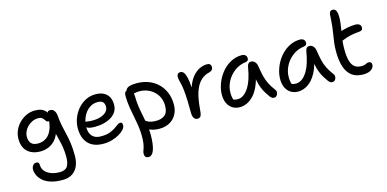

<svg xmlns="http://www.w3.org/2000/svg" viewBox="-85 -1207 3963 1966"><g transform="rotate(-15 1896.0 -223.5)"><path d="M381 260Q307 260 255 243Q203 226 172.5 198Q142 170 128 138.5Q114 107 114 80Q114 54 128 36Q142 18 163 18Q180 18 187 26.5Q194 35 194 51Q194 88 217 116Q240 144 280 159.5Q320 175 373 175Q433 175 455 140.5Q477 106 477 42Q477 -13 470 -58Q463 -103 452.5 -143Q442 -183 433 -222Q424 -261 419 -305L457 -295Q448 -239 428 -198.5Q408 -158 378.5 -132Q349 -106 312.5 -93.5Q276 -81 236 -81Q180 -81 138 -102Q96 -123 73.5 -163Q51 -203 51 -262Q51 -310 70 -353Q89 -396 122.5 -429.5Q156 -463 198 -482Q240 -501 286 -501Q337 -501 366.5 -485.5Q396 -470 409 -446Q422 -422 422 -397Q422 -383 414 -370Q406 -357 395 -357Q381 -357 373.5 -366Q366 -375 358.5 -386.5Q351 -398 338 -407Q325 -416 300 -416Q268 -416 239 -403Q210 -390 187.5 -368Q165 -346 152.5 -318Q140 -290 140 -261Q140 -215 163 -190.5Q186 -166 236 -166Q283 -166 321.5 -191.5Q360 -217 382.5 -273Q405 -329 405 -420Q405 -443 412.5 -453.5Q420 -464 441 -464Q470 -464 484.5 -441Q499 -418 501 -389Q506 -327 516.5 -277.5Q527 -228 538.5 -180.5Q550 -133 557.5 -77.5Q565 -22 565 52Q565 149 517 204.5Q469 260 381 260Z M882 10Q825 10 784.5 -6Q744 -22 717.5 -52Q691 -82 678.5 -122Q666 -162 666 -210Q666 -261 684.5 -312.5Q703 -364 738 -406.5Q773 -449 822 -475Q871 -501 932 -501Q979 -501 1014 -484Q1049 -467 1068.5 -433.5Q1088 -400 1088 -349Q1088 -308 1069 -277Q1050 -246 1016.5 -224.5Q983 -203 938 -191.5Q893 -180 841 -180Q781 -180 757 -196.5Q733 -213 733 -233Q733 -245 739 -250.5Q745 -256 759 -256Q770 -256 786.5 -252.5Q803 -249 834 -249Q884 -249 921.5 -261.5Q959 -274 981 -297Q1003 -320 1003 -350Q1003 -384 986 -401Q969 -418 930 -418Q891 -418 858.5 -400Q826 -382 802.5 -351Q779 -320 766 -280.5Q753 -241 753 -198Q753 -162 765 -133.5Q777 -105 804 -87.5Q831 -70 877 -70Q931 -70 967.5 -83Q1004 -96 1028 -112.5Q1052 -129 1068.5 -141.5Q1085 -154 1099 -154Q1113 -154 1118 -146Q1123 -138 1123 -120Q1123 -100 1103.5 -77.5Q1084 -55 1050 -35Q1016 -15 973 -2.5Q930 10 882 10Z M1474 10Q1425 10 1387 -4Q1349 -18 1326.5 -39.5Q1304 -61 1304 -86Q1304 -98 1310 -107Q1316 -116 1330 -116Q1340 -116 1349 -110Q1358 -104 1371 -96.5Q1384 -89 1405.5 -83Q1427 -77 1464 -77Q1520 -77 1555 -105.5Q1590 -134 1590 -203Q1590 -251 1573 -289.5Q1556 -328 1525.5 -356Q1495 -384 1456 -399Q1417 -414 1372 -414Q1349 -414 1327 -409Q1305 -404 1289 -404Q1277 -404 1267.5 -409.5Q1258 -415 1253 -425Q1248 -435 1248 -445Q1248 -472 1276 -486.5Q1304 -501 1368 -501Q1434 -501 1490.5 -480Q1547 -459 1589.5 -418.5Q1632 -378 1656 -321Q1680 -264 1680 -193Q1680 -147 1665 -109.5Q1650 -72 1622.5 -45Q1595 -18 1557 -4Q1519 10 1474 10ZM1292 261Q1280 261 1270 256.5Q1260 252 1255 242Q1250 232 1250 217Q1250 202 1254.5 189Q1259 176 1265 158Q1271 140 1275.5 112Q1280 84 1280 40Q1280 -33 1266.5 -106Q1253 -179 1239 -254.5Q1225 -330 1224 -406Q1224 -431 1233.5 -443.5Q1243 -456 1261 -456Q1277 -456 1289.5 -445.5Q1302 -435 1309.5 -417.5Q1317 -400 1317 -379Q1317 -319 1325 -265.5Q1333 -212 1344 -161Q1355 -110 1363 -59Q1371 -8 1371 46Q1371 95 1366 135Q1361 175 1351.5 203Q1342 231 1327 246Q1312 261 1292 261Z M1876 12Q1861 12 1850 3Q1839 -6 1833 -23Q1827 -40 1827 -61Q1827 -126 1825 -189Q1823 -252 1817.5 -305Q1812 -358 1802 -392Q1796 -415 1793.5 -428Q1791 -441 1791 -454Q1791 -472 1800.5 -483.5Q1810 -495 1830 -495Q1848 -495 1862.5 -478.5Q1877 -462 1887 -421.5Q1897 -381 1901 -309Q1905 -237 1903 -127L1871 -156Q1878 -253 1902.5 -319.5Q1927 -386 1961.5 -426Q1996 -466 2035 -484Q2074 -502 2112 -502Q2137 -502 2146.5 -490Q2156 -478 2156 -461Q2156 -447 2147 -434.5Q2138 -422 2116 -416Q2064 -404 2030 -373.5Q1996 -343 1974.5 -297.5Q1953 -252 1941.5 -194Q1930 -136 1925 -68Q1923 -36 1917.5 -18.5Q1912 -1 1902 5.5Q1892 12 1876 12Z M2328 10Q2283 10 2249.5 -11Q2216 -32 2198 -70Q2180 -108 2180 -159Q2180 -207 2195 -256Q2210 -305 2237 -349Q2264 -393 2301.5 -427Q2339 -461 2384 -480.5Q2429 -500 2480 -500Q2503 -500 2518 -488Q2533 -476 2533 -452Q2533 -440 2525.5 -431.5Q2518 -423 2503 -421Q2433 -412 2380.5 -372Q2328 -332 2299 -275Q2270 -218 2270 -156Q2270 -127 2275 -103.5Q2280 -80 2297 -43L2245 -112Q2268 -89 2283.5 -82Q2299 -75 2326 -75Q2390 -75 2440.5 -151Q2491 -227 2514 -372Q2518 -391 2528 -401.5Q2538 -412 2555 -412Q2579 -412 2596 -393.5Q2613 -375 2617 -345Q2626 -287 2636.5 -241.5Q2647 -196 2667 -155.5Q2687 -115 2721 -70Q2730 -60 2731 -47Q2732 -34 2727.5 -21.5Q2723 -9 2713.5 -1Q2704 7 2691 7Q2677 7 2668 1Q2659 -5 2651 -14Q2632 -41 2615 -67.5Q2598 -94 2584 -128.5Q2570 -163 2560 -210.5Q2550 -258 2546 -323L2579 -324Q2565 -232 2539 -167.5Q2513 -103 2478 -64.5Q2443 -26 2404.5 -8Q2366 10 2328 10Z M2946 10Q2901 10 2867.5 -11Q2834 -32 2816 -70Q2798 -108 2798 -159Q2798 -207 2813 -256Q2828 -305 2855 -349Q2882 -393 2919.5 -427Q2957 -461 3002 -480.5Q3047 -500 3098 -500Q3121 -500 3136 -488Q3151 -476 3151 -452Q3151 -440 3143.5 -431.5Q3136 -423 3121 -421Q3051 -412 2998.5 -372Q2946 -332 2917 -275Q2888 -218 2888 -156Q2888 -127 2893 -103.5Q2898 -80 2915 -43L2863 -112Q2886 -89 2901.5 -82Q2917 -75 2944 -75Q3008 -75 3058.5 -151Q3109 -227 3132 -372Q3136 -391 3146 -401.5Q3156 -412 3173 -412Q3197 -412 3214 -393.5Q3231 -375 3235 -345Q3244 -287 3254.5 -241.5Q3265 -196 3285 -155.5Q3305 -115 3339 -70Q3348 -60 3349 -47Q3350 -34 3345.5 -21.5Q3341 -9 3331.5 -1Q3322 7 3309 7Q3295 7 3286 1Q3277 -5 3269 -14Q3250 -41 3233 -67.5Q3216 -94 3202 -128.5Q3188 -163 3178 -210.5Q3168 -258 3164 -323L3197 -324Q3179 -201 3139 -127.5Q3099 -54 3048 -22Q2997 10 2946 10Z M3634 13Q3557 13 3511 -24Q3465 -61 3444.5 -128Q3424 -195 3424 -284Q3424 -338 3429.5 -381Q3435 -424 3442 -463Q3449 -502 3453 -541Q3458 -588 3459.5 -617.5Q3461 -647 3463 -672Q3465 -686 3473 -697Q3481 -708 3500 -708Q3532 -708 3542 -670.5Q3552 -633 3544 -557Q3539 -517 3533.5 -486Q3528 -455 3523.5 -425.5Q3519 -396 3515.5 -363.5Q3512 -331 3512 -288Q3512 -208 3526 -161Q3540 -114 3568 -94Q3596 -74 3637 -74Q3662 -74 3675 -79Q3688 -84 3697 -88.5Q3706 -93 3719 -93Q3733 -93 3741 -84Q3749 -75 3749 -60Q3749 -32 3720 -9.5Q3691 13 3634 13ZM3513 -375Q3487 -363 3472.5 -373Q3458 -383 3458 -402Q3458 -423 3468.5 -439Q3479 -455 3520 -470Q3556 -484 3601 -492.5Q3646 -501 3685 -501Q3714 -501 3729 -488.5Q3744 -476 3744 -455Q3744 -438 3734 -430Q3724 -422 3704 -420Q3662 -417 3629.5 -411Q3597 -405 3569.5 -396Q3542 -387 3513 -375Z"/></g></svg>

Font: Shantell Sans
Style: Regular
Weight: 400
Designer: Stephen Nixon, Anya Danilova, Shantell Martin
Foundry: Arrow Type
Version: Version 1.008;[ac192a2d6]